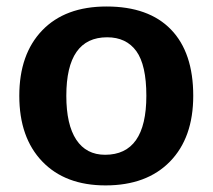

<svg xmlns="http://www.w3.org/2000/svg" viewBox="-20 -558 651 588"><path d="M571.8 -264.6Q571.8 -136.2 500.5 -63.2Q429.2 9.8 303.2 9.8Q179.7 9.8 109.4 -63.5Q39.1 -136.7 39.1 -264.6Q39.1 -392.1 109.4 -465.1Q179.7 -538.1 306.2 -538.1Q435.5 -538.1 503.7 -467.5Q571.8 -397 571.8 -264.6ZM428.2 -264.6Q428.2 -358.9 397.5 -401.4Q366.7 -443.8 308.1 -443.8Q183.1 -443.8 183.1 -264.6Q183.1 -176.3 213.6 -130.1Q244.1 -84 301.8 -84Q428.2 -84 428.2 -264.6Z"/></svg>

Font: Arial
Style: Bold
Weight: 700
Designer: Steve Matteson
Foundry: Ascender Corporation
Version: Version 2.00.3